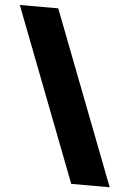

<svg xmlns="http://www.w3.org/2000/svg" viewBox="-55 -752 577 853"><g transform="rotate(5 233.0 -325.0)"><path d="M169.9 -710.9 466.8 61H295.4L-1.5 -710.9Z"/></g></svg>

Font: Hanuman Black
Style: Regular
Weight: 900
Designer: Danh Hong
Version: Version 8.002; ttfautohint (v1.8.3)